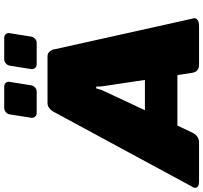

<svg xmlns="http://www.w3.org/2000/svg" viewBox="-76 -894 940 887"><g transform="rotate(-90 393.5 -450.0)"><path d="M518.3 -775 534.2 -875Q535.8 -885 544.6 -892.5Q553.3 -900 563.3 -900H663.3Q672.5 -900 678.8 -893.8Q685 -887.5 685 -878.3Q685 -878.3 684.6 -876.7Q684.2 -875 684.2 -875L668.3 -775Q666.7 -765 658.3 -757.5Q650 -750 640 -750H540Q530.8 -750 524.6 -756.2Q518.3 -762.5 518.3 -771.7ZM293.3 -775 309.2 -875Q310 -881.7 314.6 -887.5Q319.2 -893.3 325.4 -896.7Q331.7 -900 338.3 -900H438.3Q447.5 -900 453.8 -893.8Q460 -887.5 460 -878.3Q460 -878.3 459.6 -876.7Q459.2 -875 459.2 -875L443.3 -775Q441.7 -765 433.3 -757.5Q425 -750 415 -750H315Q305.8 -750 299.6 -756.2Q293.3 -762.5 293.3 -771.7ZM-30 -18.3Q-30 -26.7 -24.2 -33.3L318.3 -666.7Q322.5 -677.5 334.6 -688.8Q346.7 -700 360.8 -700H469.2H577.5Q591.7 -700 600.4 -688.8Q609.2 -677.5 610 -666.7L750.8 -33.3Q753.3 -28.3 753.3 -22.5V-20.8Q750.8 0 716.7 0H537.5Q505.8 0 500.8 -33.3L490.8 -100H257.5L225.8 -33.3Q210.8 0 179.2 0H0Q-30 0 -30 -18.3ZM328.3 -250H468.3L438.3 -450L437.5 -475H433.3H429.2L421.7 -450Z"/></g></svg>

Font: BoonTook Mon
Style: Italic
Weight: 400
Italic angle: -9°
Designer: Sungsit Sawaiwan
Foundry: FontUni
Version: Version 3.0